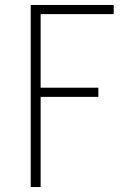

<svg xmlns="http://www.w3.org/2000/svg" viewBox="-20 -540 540 775"><path d="M104 215V-520H439V-483H144V-186H377V-149H144V215Z"/></svg>

Font: Iosevka SS18 Extralight
Style: Regular
Weight: 200
Monospace: yes
Designer: Belleve Invis
Foundry: Belleve Invis
Version: Version 25.1.1; ttfautohint (v1.8.4)